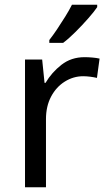

<svg xmlns="http://www.w3.org/2000/svg" viewBox="-20 -786 453 806"><path d="M335 -546Q350 -546 367.5 -544.5Q385 -543 398 -540L387 -459Q374 -462 358.5 -464Q343 -466 329 -466Q288 -466 252 -443.5Q216 -421 194.5 -380.5Q173 -340 173 -286V0H85V-536H157L167 -438H171Q197 -482 238 -514Q279 -546 335 -546ZM388 -756Q376 -738 351 -709.5Q326 -681 297.5 -652.5Q269 -624 245 -606H187V-618Q202 -637 219.5 -663Q237 -689 254 -716.5Q271 -744 282 -766H388Z"/></svg>

Font: Noto Sans Kharoshthi
Style: Regular
Weight: 400
Designer: Monotype Design Team
Foundry: Monotype Imaging Inc.
Version: Version 2.004; ttfautohint (v1.8.4.7-5d5b)